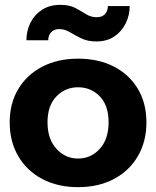

<svg xmlns="http://www.w3.org/2000/svg" viewBox="-20 -762 644 792"><path d="M302 10Q218 10 154.5 -23.5Q91 -57 55.5 -117.5Q20 -178 20 -257Q20 -336 55.5 -395Q91 -454 154.5 -487Q218 -520 302 -520Q387 -520 450.5 -487Q514 -454 549 -395Q584 -336 584 -257Q584 -178 548.5 -117.5Q513 -57 449.5 -23.5Q386 10 302 10ZM302 -108Q355 -108 391.5 -148Q428 -188 428 -258Q428 -327 391.5 -364.5Q355 -402 302 -402Q249 -402 212.5 -364Q176 -326 176 -258Q176 -188 213 -148Q250 -108 302 -108ZM377 -591Q342 -591 316 -603.5Q290 -616 268.5 -629Q247 -642 224 -642Q202 -642 190.5 -628.5Q179 -615 179 -596H89Q89 -634 105 -667Q121 -700 152.5 -721Q184 -742 229 -742Q267 -742 291 -729Q315 -716 335 -703.5Q355 -691 379 -691Q402 -691 413.5 -704.5Q425 -718 425 -737H515Q515 -699 498.5 -665.5Q482 -632 451.5 -611.5Q421 -591 377 -591Z"/></svg>

Font: Instrument Sans
Style: Bold
Weight: 700
Designer: Rodrigo Fuenzalida
Foundry: fragTYPE
Version: Version 1.000; ttfautohint (v1.8.4.7-5d5b);gftools[0.9.28]